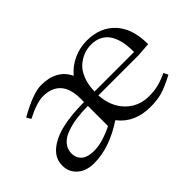

<svg xmlns="http://www.w3.org/2000/svg" viewBox="-73 -703 957 957"><g transform="rotate(-45 405.0 -224.5)"><path d="M41 -97.2Q41 -147.5 81.5 -181.4Q122.1 -215.3 188 -230.2Q253.9 -245.1 341.8 -245.1V-270Q341.8 -340.3 309.6 -375.2Q277.3 -410.2 217.8 -410.2Q173.3 -410.2 97.2 -371.1L83 -394Q191.9 -456.1 250 -456.1Q358.9 -456.1 397.9 -374Q429.2 -411.1 473.4 -431.6Q517.6 -452.1 567.9 -452.1Q661.6 -452.1 716.8 -392.8Q772 -333.5 772 -223.1L699.2 -217.8H416Q420.9 -135.3 470 -85.7Q519 -36.1 591.8 -36.1Q629.9 -36.1 659.9 -43.9Q689.9 -51.8 724.1 -67.9L735.8 -43.9Q679.7 -14.6 644.3 -3.9Q608.9 6.8 559.1 6.8Q447.3 6.8 388.2 -70.8Q271.5 6.8 162.1 6.8Q106.9 6.8 74 -22.7Q41 -52.2 41 -97.2ZM116.2 -106.9Q116.2 -94.7 120.1 -83.5Q124 -72.3 133.3 -61.3Q142.6 -50.3 161.4 -43.7Q180.2 -37.1 206.1 -37.1Q239.7 -37.1 277.8 -49.6Q315.9 -62 341.8 -76.2V-217.8Q298.3 -217.8 261 -212.6Q223.6 -207.5 189.5 -195.6Q155.3 -183.6 135.7 -160.9Q116.2 -138.2 116.2 -106.9ZM416 -245.1H694.8Q694.8 -422.9 567.9 -422.9Q541.5 -422.9 516.4 -413.3Q491.2 -403.8 468.5 -384Q445.8 -364.3 431.4 -328.4Q417 -292.5 416 -245.1Z"/></g></svg>

Font: Dehuti Alt
Style: Book
Weight: 400
Version: Version 1.2